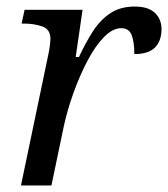

<svg xmlns="http://www.w3.org/2000/svg" viewBox="-20 -566 513 586"><path d="M128 -402Q131 -416 132.5 -429.5Q134 -443 134 -447Q134 -477 108.5 -485.5Q83 -494 54 -494H46L55 -536H232L211 -392H221Q240 -433 262 -468Q284 -503 315 -524.5Q346 -546 391 -546Q433 -546 453 -526.5Q473 -507 473 -477Q473 -442 453.5 -421.5Q434 -401 390 -401Q390 -437 382 -458.5Q374 -480 350 -480Q324 -480 297.5 -453Q271 -426 247.5 -381.5Q224 -337 205 -284.5Q186 -232 175 -182L137 0H44Z"/></svg>

Font: NotoSerif-Italic
Style: Regular
Weight: 400
Italic angle: -12°
Designer: Monotype Design Team
Foundry: Monotype Imaging Inc.
Version: Version 2.007; ttfautohint (v1.8) -l 8 -r 50 -G 200 -x 14 -D